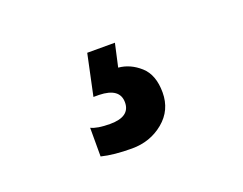

<svg xmlns="http://www.w3.org/2000/svg" viewBox="-48 -86 446 352"><g transform="rotate(-20 175.0 90.5)"><path d="M101 181V125Q113 131 138 131Q177 131 177 103Q177 75 137 74H126L143 -6H197L187 39Q210 41 229 58Q248 75 248 109.5Q248 144 222 165.5Q196 187 160.5 187Q125 187 101 181Z"/></g></svg>

Font: Khand SemiBold
Style: Regular
Weight: 600
Designer: Devanagari: Sanchit Sawaria, Jyotish Sonowal; Latin: Satya Rajpurohit
Foundry: Indian Type Foundry
Version: Version 1.101;PS 1.0;hotconv 1.0.78;makeotf.lib2.5.61930; tt